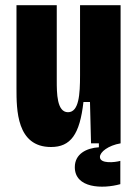

<svg xmlns="http://www.w3.org/2000/svg" viewBox="-20 -548 529 734"><path d="M175 14C250 14 285 -34 299 -158H324L328 0H358V15C311 18 266 40 266 91C266 172 372 175 440 156V67C419 73 362 79 362 52C362 33 394 8 441 0V-528H286V-260C286 -188 282 -119 240 -119C197 -119 197 -193 197 -240V-528H43V-211C43 -129 43 14 175 14Z"/></svg>

Font: Bricolage Grotesque 10pt Condensed ExtraBold
Style: Regular
Weight: 800
Width: 3
Designer: Mathieu Triay
Foundry: Atelier Triay
Version: Version 1.000;gftools[0.9.29]